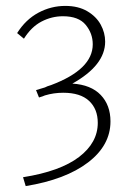

<svg xmlns="http://www.w3.org/2000/svg" viewBox="-20 -435 434 650"><path d="M354 -24Q354 57 278 115Q202 173 67 195L58 165Q184 145 247.5 96.5Q311 48 311 -19Q311 -66 281.5 -93.5Q252 -121 194 -121Q162 -121 132 -112Q126 -109 112 -105L102 -130L132 -139Q139 -143 153 -147Q294 -200 294 -285Q294 -322 270 -351Q246 -380 193 -380Q155 -380 120.5 -362Q86 -344 61 -304L38 -323Q67 -369 110 -392Q153 -415 201 -415Q245 -415 275.5 -397Q306 -379 321 -351.5Q336 -324 336 -294Q336 -214 225 -152Q288 -148 321 -113.5Q354 -79 354 -24Z"/></svg>

Font: Ysabeau Light
Style: Regular
Weight: 300
Designer: Christian Thalmann (Catharsis Fonts)
Version: Version 0.003